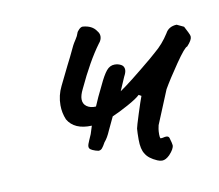

<svg xmlns="http://www.w3.org/2000/svg" viewBox="-54 -464 593 519"><g transform="rotate(-10 243.0 -205.0)"><path d="M486 -324Q486 -315 472 -300Q465 -299 438.5 -260.5Q412 -222 397 -196L359 -104Q358 -100 357 -94Q356 -88 356 -79Q356 -71 358 -68Q363 -68 366.5 -69Q370 -70 374 -70Q380 -70 382 -65Q387 -48 387 -44Q387 -34 373 -19Q362 -8 352 -8Q346 -8 339 -11Q316 -21 308 -35Q299 -48 299 -75Q299 -94 300 -105Q301 -111 311.5 -144Q322 -177 327 -190L320 -194Q311 -185 284.5 -170.5Q258 -156 241 -149L224 -113Q216 -94 207 -84Q201 -73 197 -68.5Q193 -64 187 -64L179 -66Q170 -69 166 -72Q162 -75 162 -80Q162 -85 167 -96Q172 -107 174 -112L181 -134Q133 -132 115 -163Q107 -182 107 -203Q107 -230 119 -254L144 -305Q153 -322 169 -356Q172 -362 178 -371Q184 -380 186 -387Q187 -391 192.5 -396.5Q198 -402 203 -402Q229 -400 240 -383Q246 -376 246 -368Q246 -358 238 -349Q207 -307 174 -236Q166 -220 166 -209Q166 -196 176 -189Q186 -182 201 -183Q210 -205 226 -237Q238 -263 247.5 -274.5Q257 -286 270 -286Q280 -286 288 -281.5Q296 -277 296 -267Q296 -260 290 -249L274 -212Q301 -230 367 -285L383 -299Q406 -318 423 -345Q432 -362 454 -363Q469 -356 473 -354Q477 -346 481.5 -337.5Q486 -329 486 -324Z"/></g></svg>

Font: Caveat
Style: Regular
Weight: 400
Designer: Pablo Impallari
Foundry: Pablo Impallari
Version: Version 1.500; ttfautohint (v1.6)